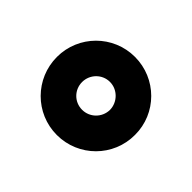

<svg xmlns="http://www.w3.org/2000/svg" viewBox="-90 -864 625 625"><g transform="rotate(-45 222.5 -551.5)"><path d="M222.7 -372.1C321.8 -371.6 402.3 -452.1 402.3 -551.8C402.3 -651.4 321.8 -731.4 222.7 -731.4C123 -731.4 42.5 -651.4 42.5 -551.8C42.5 -452.1 123 -371.6 222.7 -372.1ZM222.7 -487.3C187 -487.8 158.7 -516.6 158.7 -551.8C158.7 -587.4 187 -615.7 222.7 -615.7C257.8 -615.7 287.1 -587.4 287.1 -551.8C287.1 -516.6 257.8 -487.8 222.7 -487.3Z"/></g></svg>

Font: Raveo Display Display ExtraBold
Style: Regular
Weight: 800
Designer: Jakub Foglar, Rasmus Andersson (Inter)
Foundry: Jakubfoglar.com
Version: Version 1.100;Glyphs 3.2.3 (3260)